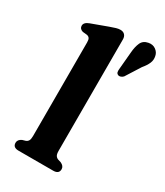

<svg xmlns="http://www.w3.org/2000/svg" viewBox="-189 -838 790 917"><g transform="rotate(30 206.0 -379.0)"><path d="M237 -709.5V-95.5Q237 -77.5 242 -69.5Q247 -61.5 256 -58L272.5 -53Q293.5 -43.5 293.5 -26Q293.5 0 262 0H71Q39.5 0 39.5 -26Q39.5 -43.5 60 -53L77 -58Q86.5 -61.5 91.2 -69.5Q96 -77.5 96 -95.5V-612Q96 -627.5 91.2 -634Q86.5 -640.5 77.5 -642.5L53 -645Q33.5 -651 33.5 -668Q33.5 -686.5 60.5 -696.5L149 -729Q168.5 -736 181 -739.8Q193.5 -743.5 204 -743.5Q220 -743.5 228.5 -734.2Q237 -725 237 -709.5ZM301 -673.5Q303.5 -707 313.5 -729.2Q323.5 -751.5 350.5 -756.5Q373.5 -761 390.2 -749Q407 -737 410.5 -718Q415 -698 407.2 -679.8Q399.5 -661.5 381.5 -640L330.5 -559.5Q325 -553.5 317 -550.5Q309 -547.5 302.5 -550.5Q294.5 -554 293 -561.5Q291.5 -569 292.5 -577.5Z"/></g></svg>

Font: Fraunces 9pt Soft SemiBold
Style: Regular
Weight: 600
Version: Version 1.000;[b76b70a41]